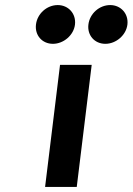

<svg xmlns="http://www.w3.org/2000/svg" viewBox="-20 -738 524 758"><path d="M122 -641C117 -599 146 -565 189 -565C231 -565 271 -599 276 -641C281 -684 250 -718 208 -718C165 -718 127 -684 122 -641ZM329 -641C324 -599 353 -565 396 -565C438 -565 478 -599 483 -641C488 -684 457 -718 415 -718C372 -718 334 -684 329 -641ZM283 0 342 -482H217L158 0Z"/></svg>

Font: Bluebird
Style: Obl
Weight: 400
Designer: Jasper
Foundry: Cannot Into Space Fonts
Version: Version 0.98